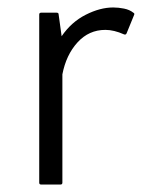

<svg xmlns="http://www.w3.org/2000/svg" viewBox="-20 -574 390 514"><path d="M147 -85Q147 -80 142 -80H90Q85 -80 85 -85V-535Q85 -540 90 -540H132Q137 -540 137 -535L145 -477Q171 -515 209.5 -534.5Q248 -554 283 -554Q297 -554 312 -551Q327 -548 337 -540Q341 -538 339 -534L319 -485Q317 -480 312 -482Q285 -494 262 -494Q218 -494 187.5 -460.5Q157 -427 147 -375Z"/></svg>

Font: Gowun Dodum
Style: Regular
Weight: 400
Designer: Yanghee Ryu
Foundry: Yanghee Ryu
Version: Version 2.000